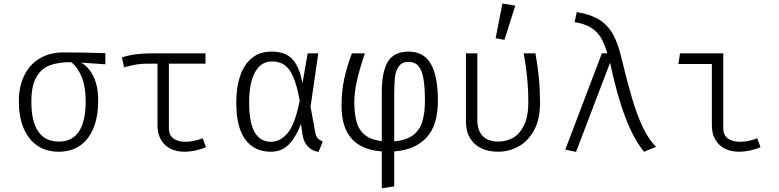

<svg xmlns="http://www.w3.org/2000/svg" viewBox="-20 -836 4348 1071"><path d="M567.7 -477.4 432.3 -486.7Q474.4 -464.1 501 -410Q527.7 -355.9 527.7 -275.4Q527.7 -187.2 502.1 -123.1Q476.4 -59 427.2 -24.4Q377.9 10.3 307.7 10.3Q236.9 10.3 186.9 -24.6Q136.9 -59.5 111 -122.6Q85.1 -185.6 85.1 -269.7Q85.1 -352.3 114.9 -414.1Q144.6 -475.9 200.8 -509.7Q256.9 -543.6 333.8 -543.6Q440.5 -543.6 567.7 -539.5ZM457.9 -271.3Q457.9 -350.8 436.4 -404.9Q414.9 -459 377.4 -489.2Q307.7 -489.7 259.2 -472.1Q210.8 -454.4 182.8 -405.9Q154.9 -357.4 154.9 -269.7Q154.9 -157.9 193.6 -102.1Q232.3 -46.2 307.7 -46.2Q457.9 -46.2 457.9 -271.3Z M1128.7 -15.4Q1112.3 -6.2 1076.2 2.1Q1040 10.3 1009.2 10.3Q963.6 10.3 929.7 -7.2Q895.9 -24.6 877.2 -57.7Q858.5 -90.8 858.5 -136.9V-481H813.3Q771.8 -481 745.9 -477.2Q720 -473.3 671.8 -460.5L660.5 -515.9Q697.9 -528.2 738.7 -533.3Q779.5 -538.5 830.3 -538.5H1126.2V-481H922.1V-122.6Q922.1 -82.1 947.2 -63.6Q972.3 -45.1 1015.9 -45.1Q1037.4 -45.1 1062.1 -50.3Q1086.7 -55.4 1110.3 -64.6Z M1667.2 -372.3 1696.4 -538.5H1755.4L1712.3 -241L1739 -94.9Q1742.1 -77.4 1751.5 -66.2Q1761 -54.9 1780.5 -46.7L1756.9 11.3Q1720 5.6 1696.7 -19.2Q1673.3 -44.1 1667.2 -86.2L1659 -145.1Q1633.3 -75.9 1593.6 -32.8Q1553.8 10.3 1490.8 10.3Q1398.5 10.3 1348.2 -57.9Q1297.9 -126.2 1297.9 -263.6Q1297.9 -348.7 1319.5 -412.6Q1341 -476.4 1385.1 -512.3Q1429.2 -548.2 1494.9 -548.2Q1542.1 -548.2 1575.1 -532.6Q1608.2 -516.9 1631.3 -478.5Q1654.4 -440 1667.2 -372.3ZM1369.7 -263.6Q1369.7 -152.8 1400.3 -99Q1430.8 -45.1 1492.8 -45.1Q1543.1 -45.1 1584.4 -93.6Q1625.6 -142.1 1651.8 -274.4Q1636.4 -361 1614.9 -408.7Q1593.3 -456.4 1565.1 -474.9Q1536.9 -493.3 1496.9 -493.3Q1435.9 -493.3 1402.8 -433.6Q1369.7 -373.8 1369.7 -263.6Z M2422.6 -273.8Q2422.6 -136.4 2358.7 -68.2Q2294.9 0 2179 8.7V203.6L2109.7 214.4V8.7Q1885.1 -7.7 1885.1 -244.6Q1885.1 -330.3 1901 -400.3Q1916.9 -470.3 1943.1 -538.5H2015.4Q1985.1 -449.7 1970.8 -384.6Q1956.4 -319.5 1956.4 -265.6Q1956.4 -197.9 1970 -153.1Q1983.6 -108.2 2017.2 -81.8Q2050.8 -55.4 2109.7 -48.7V-325.1Q2109.7 -435.4 2143.6 -491.8Q2177.4 -548.2 2259.5 -548.2Q2343.1 -548.2 2382.8 -480.5Q2422.6 -412.8 2422.6 -273.8ZM2179 -302.6V-47.2Q2243.6 -53.3 2281 -79.7Q2318.5 -106.2 2334.4 -153.6Q2350.3 -201 2350.3 -274.4Q2350.3 -351.8 2341.8 -398.7Q2333.3 -445.6 2313.6 -468.2Q2293.8 -490.8 2259 -490.8Q2221.5 -490.8 2204.1 -465.4Q2186.7 -440 2182.8 -402.8Q2179 -365.6 2179 -302.6Z M2966.7 -538.5Q2980 -464.6 2986.2 -400Q2992.3 -335.4 2992.3 -261Q2992.3 -170.3 2959 -109.2Q2925.6 -48.2 2872.3 -19Q2819 10.3 2757.9 10.3Q2705.6 10.3 2665.1 -8.7Q2624.6 -27.7 2601.8 -65.9Q2579 -104.1 2579 -159.5V-538.5H2642.6V-166.7Q2642.6 -107.7 2673.1 -76.9Q2703.6 -46.2 2759 -46.2Q2802.1 -46.2 2839.7 -66.2Q2877.4 -86.2 2902.3 -135.6Q2927.2 -185.1 2927.2 -268.7Q2927.2 -400 2901 -538.5ZM2744.6 -622.6 2782.6 -816.4 2854.4 -804.6 2793.8 -613.8Z M3367.2 -538.5Q3352.3 -592.3 3331.3 -626.7Q3310.3 -661 3275.4 -682.3Q3240.5 -703.6 3185.1 -712.8L3197.4 -768.7Q3270.8 -756.9 3318.5 -728.7Q3366.2 -700.5 3395.6 -651Q3425.1 -601.5 3443.6 -524.1Q3477.4 -383.6 3505.1 -289.7Q3532.8 -195.9 3565.9 -125.9Q3599 -55.9 3640 -17.4L3572.8 10.3Q3459 -125.1 3383.1 -486.2L3193.3 11.3L3133.3 -1.5L3337.4 -538.5Z M3950.8 -479H3764.1L3773.3 -538.5H4014.4V-122.6Q4014.4 -82.1 4039.7 -63.6Q4065.1 -45.1 4109.2 -45.1Q4153.8 -45.1 4203.6 -64.6L4222.1 -15.4Q4205.6 -6.2 4169.5 2.1Q4133.3 10.3 4102.6 10.3Q4056.9 10.3 4022.8 -7.2Q3988.7 -24.6 3969.7 -57.7Q3950.8 -90.8 3950.8 -136.9Z"/></svg>

Font: Fira Code Fixed Light
Style: Regular
Weight: 300
Monospace: yes
Designer: Carrois Corporate, Edenspiekermann AG, Nikita Prokopov
Foundry: Carrois Corporate, Edenspiekermann AG, Nikita Prokopov
Version: Version 5.002